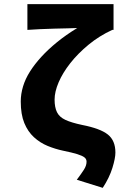

<svg xmlns="http://www.w3.org/2000/svg" viewBox="-20 -718 640 925"><path d="M475 187 350 148Q371 120 384 100Q397 80 397 61Q397 48 386.5 40Q376 32 352 24.5Q328 17 284 8Q246 0 209.5 -15Q173 -30 143.5 -57Q114 -84 97 -125.5Q80 -167 80 -229Q80 -265 91 -301.5Q102 -338 124.5 -373.5Q147 -409 179.5 -444.5Q212 -480 255 -515Q298 -550 352 -583Q335 -582 305.5 -581.5Q276 -581 241 -580Q206 -579 172.5 -577.5Q139 -576 112 -574V-698H527V-574H521Q458 -545 406.5 -502.5Q355 -460 318.5 -413.5Q282 -367 262.5 -321.5Q243 -276 243 -238Q243 -201 254.5 -177.5Q266 -154 295 -140.5Q324 -127 376 -116Q463 -99 499.5 -70Q536 -41 536 17Q536 44 521.5 91Q507 138 475 187Z"/></svg>

Font: Source Code Pro ExtraBold
Style: Regular
Weight: 800
Monospace: yes
Designer: Paul D. Hunt, Teo Tuominen
Foundry: Adobe Systems Incorporated
Version: Version 1.018;hotconv 1.0.116;makeotfexe 2.5.65601